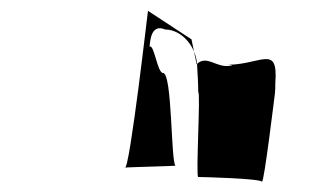

<svg xmlns="http://www.w3.org/2000/svg" viewBox="-20 -481 622 371"><path d="M299 -424C332 -424 361 -389 361 -352C362 -337 363 -320 363 -303C368 -305 358 -139 363 -139C372 -139 482 -136 486 -130C490 -123 512 -309 511 -298C512 -308 512 -312 512 -321C518 -400 482 -352 409 -356C409 -356 438 -356 425 -354C398 -349 380 -376 360 -357L350 -405L266 -460C268 -481 230 -145 221 -157C220 -158 321 -160 319 -161C310 -170 313 -340 295 -340C284 -340 278 -396 269 -391C271 -420 280 -432 299 -424Z"/></svg>

Font: Ugly Stick
Style: It
Weight: 400
Designer: Stig
Foundry: Cannot Into Space Fonts
Version: Version 0.99